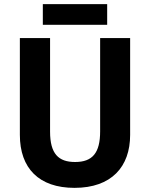

<svg xmlns="http://www.w3.org/2000/svg" viewBox="-20 -898 725 928"><path d="M498 -878H187V-778H498ZM609 -246V-714H464V-263C464 -159 427 -115 343 -115C263 -115 222 -154 222 -262V-714H76V-246C76 -85 168 10 340 10C519 10 609 -92 609 -246Z"/></svg>

Font: Noto Sans Arabic UI SmCn
Style: Bold
Weight: 700
Width: 4
Designer: Monotype Design Team, Nadine Chahine and Nizar Qandah
Foundry: Monotype Imaging Inc.
Version: Version 2.010